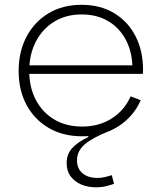

<svg xmlns="http://www.w3.org/2000/svg" viewBox="-20 -558 666 798"><path d="M322 8.5Q242 8.5 182.5 -26.2Q123 -61 90.2 -122Q57.5 -183 57.5 -263Q57.5 -343.5 90.2 -405.5Q123 -467.5 181.8 -502.8Q240.5 -538 319 -538Q397 -538 454.2 -503.5Q511.5 -469 543 -408.2Q574.5 -347.5 574.5 -268Q574.5 -262.5 574.2 -258.2Q574 -254 574 -251H530Q530.5 -255.5 530.5 -260.5Q530.5 -265.5 530.5 -271.5Q530.5 -338 504.8 -389Q479 -440 431.5 -469Q384 -498 319 -498Q254.5 -498 205.5 -468Q156.5 -438 129 -385Q101.5 -332 101.5 -263Q101.5 -195 129 -142.8Q156.5 -90.5 205.8 -61.2Q255 -32 321.5 -32Q391.5 -32 444.2 -65.5Q497 -99 523 -157.5L565 -141.5Q534 -72 470.2 -31.8Q406.5 8.5 322 8.5ZM85 -251V-286.5H560L572.5 -251ZM444.5 170 454 206Q440 211 421 215.8Q402 220.5 378.5 220.5Q345 220.5 317.5 208.8Q290 197 273.5 174.8Q257 152.5 257 120Q257 83 279.8 57.8Q302.5 32.5 347 11.5V-6L432 -12.5Q362 15.5 331 43Q300 70.5 300 108.5Q300 143 323 162.2Q346 181.5 384.5 181.5Q400.5 181.5 415.8 178Q431 174.5 444.5 170Z"/></svg>

Font: Hepta Slab ExtraLight Light
Style: Regular
Weight: 300
Version: Version 1.100